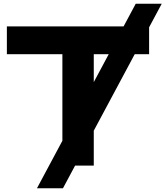

<svg xmlns="http://www.w3.org/2000/svg" viewBox="-20 -892 891 1034"><path d="M711 -872H851L319 122H179ZM316 -674H485V0H316ZM17 -750H783V-600H17Z"/></svg>

Font: Unbounded Medium
Style: Regular
Weight: 500
Designer: Luke Prowse, Jean-Baptiste Morizot, Fátima Lázaro, Florian Runge
Foundry: NaN
Version: Version 1.700